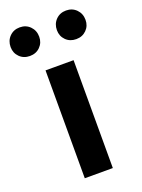

<svg xmlns="http://www.w3.org/2000/svg" viewBox="-193 -868 690 936"><g transform="rotate(-20 152.5 -400.0)"><path d="M79.1 0V-559.6H224.6V0ZM-42 -724.6Q-42 -756.8 -21 -778.3Q0 -799.8 32.2 -799.8Q64.5 -799.8 85.4 -778.3Q106.4 -756.8 106.4 -724.6Q106.4 -693.4 85.4 -672.4Q64.5 -651.4 32.2 -651.4Q0 -651.4 -21 -672.4Q-42 -693.4 -42 -724.6ZM198.2 -724.6Q198.2 -756.8 219.2 -778.3Q240.2 -799.8 272.5 -799.8Q304.7 -799.8 325.7 -778.3Q346.7 -756.8 346.7 -724.6Q346.7 -693.4 325.7 -672.4Q304.7 -651.4 272.5 -651.4Q240.2 -651.4 219.2 -672.4Q198.2 -693.4 198.2 -724.6Z"/></g></svg>

Font: Gen Shin Gothic Bold
Style: Bold
Weight: 700
Designer: [Source Han Sans]
Ryoko NISHIZUKA  (kana & ideographs); Paul D. Hunt (Latin, Greek & Cyrillic); Wenlong ZHANG  (bopomofo
Version: Version 1.002.20150607